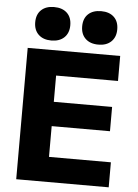

<svg xmlns="http://www.w3.org/2000/svg" viewBox="-63 -1016 763 1063"><g transform="rotate(5 319.0 -484.0)"><path d="M68 0V-730H582V-591H238V-445H562V-310H238V-139H582V0ZM194 -782Q149 -782 123 -807Q97 -832 97 -875Q97 -919 123 -943.5Q149 -968 194 -968Q240 -968 266 -943.5Q292 -919 292 -875Q292 -832 266 -807Q240 -782 194 -782ZM456 -782Q410 -782 384 -807Q358 -832 358 -875Q358 -919 384 -943.5Q410 -968 456 -968Q501 -968 527 -943.5Q553 -919 553 -875Q553 -832 527 -807Q501 -782 456 -782Z"/></g></svg>

Font: M PLUS 2 ExtraBold
Style: Regular
Weight: 800
Version: Version 1.001